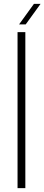

<svg xmlns="http://www.w3.org/2000/svg" viewBox="-20 -965 228 985"><path d="M70 0V-800H110V0ZM78 -840 154 -945H188L112 -840Z"/></svg>

Font: Big Shoulders Text SC Thin
Style: Regular
Weight: 100
Designer: Patric King
Foundry: XO Type Co
Version: Version 2.002